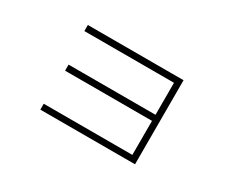

<svg xmlns="http://www.w3.org/2000/svg" viewBox="-85 -864 1170 987"><g transform="rotate(30 500.0 -370.5)"><path d="M208 -121V-156H734V-358H218V-394H734V-584Q734 -584 705 -584Q676 -584 629 -584Q582 -584 525 -584Q468 -584 411.5 -584Q355 -584 307.5 -584Q260 -584 231 -584Q202 -584 202 -584V-620H770V-121Z"/></g></svg>

Font: Zen Kaku Gothic New Light
Style: Regular
Weight: 300
Designer: Yoshimichi Ohira
Foundry: Positype
Version: Version 1.002